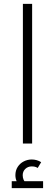

<svg xmlns="http://www.w3.org/2000/svg" viewBox="-20 -746 286 998"><path d="M99 0V-726H147V0ZM89 232Q75 215 67.5 198.5Q60 182 60 165Q60 140 72 121.5Q84 103 103.5 93Q123 83 145 83Q158 83 170.5 86.5Q183 90 194 97L176 127Q168 122 160.5 120.5Q153 119 145 119Q125 119 111.5 132Q98 145 98 165Q98 178 103 189Q108 200 120 214ZM41 232V196H204V232Z"/></svg>

Font: Cairo Play Light
Style: Regular
Weight: 300
Version: Version 3.119